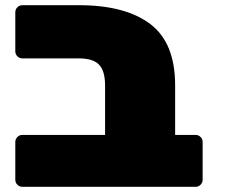

<svg xmlns="http://www.w3.org/2000/svg" viewBox="-20 -720 890 740"><path d="M655 -391V-200H734Q745 -200 753 -192Q761 -184 761 -173V-27Q761 -16 753 -8Q745 0 734 0H66Q55 0 47 -8Q39 -16 39 -27V-173Q39 -184 47 -192Q55 -200 66 -200H385V-390Q385 -447 361.5 -471Q338 -495 284 -495H66Q55 -495 47 -503Q39 -511 39 -522V-673Q39 -684 47 -692Q55 -700 66 -700H284Q463 -700 559 -627.5Q655 -555 655 -391Z"/></svg>

Font: Rubik Mono One
Style: Regular
Weight: 400
Designer: Hubert and Fischer with Elvire Volk Leonovitch (Cyrillic Expansion: Cyreal)
Foundry: Hubert and Fischer with Elvire Volk Leonovitch
Version: Version 2.000